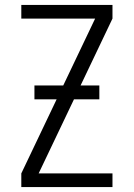

<svg xmlns="http://www.w3.org/2000/svg" viewBox="-20 -755 540 775"><path d="M66 0V-55L364 -680H66V-735H434V-680L136 -55H434V0ZM119 -354V-410H381V-354Z"/></svg>

Font: Iosevka Term Light
Style: Regular
Weight: 300
Monospace: yes
Designer: Belleve Invis
Foundry: Belleve Invis
Version: Version 9.0.1; ttfautohint (v1.8.3)